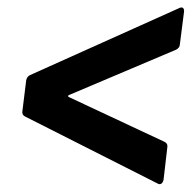

<svg xmlns="http://www.w3.org/2000/svg" viewBox="-20 -531 505 506"><path d="M411 -57 421 -143C422 -149 420 -154 414 -157L162 -275C158 -277 158 -279 163 -281L444 -400C450 -403 454 -408 454 -414L465 -500C466 -509 461 -514 453 -510L59 -333C53 -330 50 -325 49 -319L39 -238C38 -232 40 -227 46 -224L396 -47C403 -43 409 -48 411 -57Z"/></svg>

Font: Barlow Semi Condensed SemiBold
Style: Italic
Weight: 600
Width: 4
Italic angle: -7°
Designer: Jeremy Tribby
Foundry: Tribby Type
Version: Version 1.422;hotconv 1.0.109;makeotfexe 2.5.65596